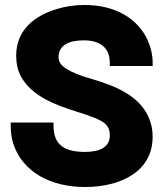

<svg xmlns="http://www.w3.org/2000/svg" viewBox="-20 -741 663 771"><path d="M23 -236C23 -208 27 -182 35 -159C73 -51 182 10 322 10C362 10 399 5 432 -4C519 -28 593 -85 593 -192C593 -221 587 -248 576 -272C537 -358 443 -396 348 -424C302 -437 268 -451 246 -465C224 -479 215 -494 215 -511C215 -559 256 -579 316 -579C383 -579 421 -549 421 -488V-476H593V-488C593 -522 585 -553 572 -582C531 -668 442 -721 319 -721C279 -721 242 -715 209 -705C125 -680 45 -625 45 -518C45 -487 51 -458 64 -434C108 -355 200 -320 290 -292C319 -283 342 -275 359 -268C397 -252 421 -239 421 -197C421 -150 381 -131 322 -131C240 -131 195 -158 195 -236V-249H23Z"/></svg>

Font: Asimov Pro
Style: Ult
Weight: 900
Designer: Google
Version: Version 2.000980; 2014